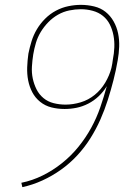

<svg xmlns="http://www.w3.org/2000/svg" viewBox="-20 -763 540 791"><path d="M72 8 68 -10Q113 -19 155.5 -40Q198 -61 235.5 -91Q273 -121 303 -158Q333 -195 355.5 -236Q378 -277 393 -320.5Q408 -364 420 -408Q406 -385 386.5 -366.5Q367 -348 343.5 -336Q320 -324 295.5 -319Q271 -314 246 -314Q218 -314 192 -320.5Q166 -327 145.5 -343.5Q125 -360 113 -383Q101 -406 96 -432Q91 -458 92 -486Q93 -514 97 -542Q102 -567 110 -593Q118 -619 132 -642.5Q146 -666 166 -686Q186 -706 210.5 -719Q235 -732 261.5 -737.5Q288 -743 313 -743Q341 -743 368 -736.5Q395 -730 415 -714Q435 -698 448 -675Q461 -652 466.5 -625.5Q472 -599 471 -571Q470 -543 465 -515Q458 -474 447.5 -433Q437 -392 424 -351Q411 -310 393.5 -270.5Q376 -231 352.5 -193.5Q329 -156 298.5 -123Q268 -90 231.5 -64Q195 -38 154.5 -19.5Q114 -1 72 8ZM250 -332Q281 -332 312.5 -341.5Q344 -351 370 -372Q396 -393 413.5 -422.5Q431 -452 439 -483Q441 -492 442.5 -500.5Q444 -509 445 -518Q450 -543 451 -568Q452 -593 447.5 -617Q443 -641 432.5 -662Q422 -683 404 -697.5Q386 -712 362 -718.5Q338 -725 313 -725Q290 -725 265.5 -720Q241 -715 219 -702.5Q197 -690 179 -671.5Q161 -653 148 -631.5Q135 -610 128 -586.5Q121 -563 117 -539Q113 -514 111.5 -488.5Q110 -463 115 -439.5Q120 -416 130.5 -395Q141 -374 159 -359Q177 -344 201 -338Q225 -332 250 -332Z"/></svg>

Font: Iosevka Term Curly Thin
Style: Italic
Weight: 100
Italic angle: -9°
Designer: Belleve Invis
Foundry: Belleve Invis
Version: Version 32.3.0